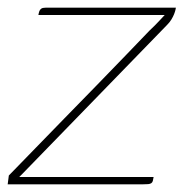

<svg xmlns="http://www.w3.org/2000/svg" viewBox="-24 -480 478 500"><path d="M26 -19H376Q375 -13 374 -9Q373 -5 370 -3Q367 -1 362 -0.5Q357 0 348 0H-4L-1 -23Q-1 -23 18.5 -43Q38 -63 70.5 -96.5Q103 -130 143 -171Q183 -212 224.5 -254.5Q266 -297 302.5 -335Q339 -373 365 -400Q381 -415 391 -426Q401 -437 405 -441H76Q77 -447 78.5 -451Q80 -455 83.5 -457.5Q87 -460 95 -460H434Q434 -459 433 -454.5Q432 -450 429.5 -443.5Q427 -437 422.5 -429.5Q418 -422 411 -415L34 -27Z"/></svg>

Font: Genos Thin Thin
Style: Italic
Weight: 250
Italic angle: -8°
Version: Version 1.010